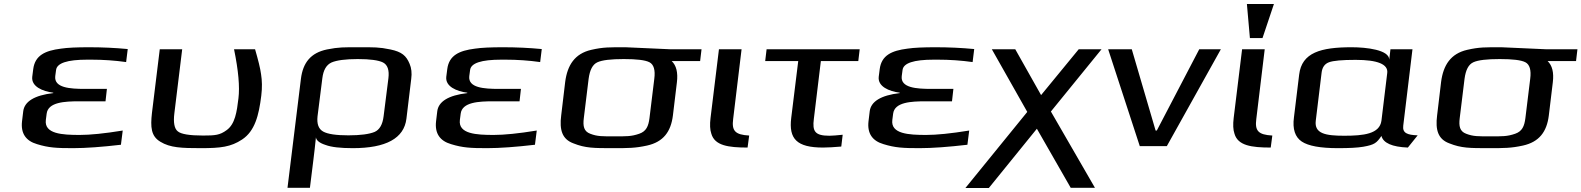

<svg xmlns="http://www.w3.org/2000/svg" viewBox="-20 -730 7899 959"><path d="M209 -131 213 -162C220 -220 303 -224 376 -224H507L514 -286H404C330 -286 249 -291 256 -350L260 -380C264 -415 316 -432 416 -432H436C495 -432 553 -428 610 -420L618 -485C555 -491 491 -494 425 -494C365 -494 317 -492 284 -487C206 -477 155 -454 146 -385L141 -346C136 -298 192 -274 246 -267V-265C152 -254 102 -223 96 -174L90 -124C83 -63 110 -26 165 -10C223 8 263 10 345 10C409 10 489 4 584 -7L593 -78C501 -63 430 -56 378 -56C291 -56 200 -61 209 -131Z M984 10C1082 10 1133 4 1189 -33C1253 -75 1273 -154 1285 -252C1290 -292 1289 -328 1284 -359C1280 -390 1269 -432 1254 -484H1149C1171 -377 1178 -296 1171 -239C1163 -171 1154 -110 1112 -80C1078 -55 1055 -53 994 -53C927 -53 884 -60 868 -74C851 -87 845 -118 851 -165L890 -484H778L739 -166C731 -95 734 -50 781 -22C830 8 887 10 984 10Z M1558 -44C1560 -29 1575 -16 1606 -6C1635 5 1681 10 1742 10C1908 10 1998 -39 2010 -137L2034 -336C2038 -365 2035 -390 2026 -411C2009 -452 1987 -471 1930 -483C1873 -495 1847 -494 1773 -494C1698 -494 1673 -495 1613 -483C1532 -466 1493 -417 1483 -336L1416 208H1528L1545 71C1548 50 1556 -23 1558 -44ZM1896 -149C1891 -108 1876 -82 1851 -71C1824 -60 1781 -54 1720 -54C1660 -54 1617 -60 1594 -73C1571 -86 1562 -111 1566 -149L1590 -339C1595 -380 1610 -406 1636 -418C1662 -429 1705 -435 1767 -435C1829 -435 1871 -429 1893 -418C1916 -406 1925 -380 1920 -339Z M2277 -131 2281 -162C2288 -220 2371 -224 2444 -224H2575L2582 -286H2472C2398 -286 2317 -291 2324 -350L2328 -380C2332 -415 2384 -432 2484 -432H2504C2563 -432 2621 -428 2678 -420L2686 -485C2623 -491 2559 -494 2493 -494C2433 -494 2385 -492 2352 -487C2274 -477 2223 -454 2214 -385L2209 -346C2204 -298 2260 -274 2314 -267V-265C2220 -254 2170 -223 2164 -174L2158 -124C2151 -63 2178 -26 2233 -10C2291 8 2331 10 2413 10C2477 10 2557 4 2652 -7L2661 -78C2569 -63 2498 -56 2446 -56C2359 -56 2268 -61 2277 -131Z M3104 -494C3025 -494 2994 -495 2933 -481C2851 -462 2814 -405 2803 -321L2783 -153C2774 -82 2787 -35 2844 -14C2904 10 2946 10 3042 10C3118 10 3153 10 3212 -3C3293 -21 3331 -72 3341 -153L3361 -319C3367 -368 3358 -403 3335 -425H3477L3484 -484H3326C3305 -484 3126 -494 3104 -494ZM3224 -140C3219 -100 3208 -74 3173 -62C3133 -48 3108 -49 3049 -49C2989 -49 2964 -48 2928 -62C2896 -74 2891 -100 2896 -140L2920 -336C2926 -381 2940 -408 2964 -419C2988 -430 3032 -435 3096 -435C3160 -435 3203 -430 3224 -419C3245 -408 3254 -381 3248 -336Z M3642 -136 3684 -484H3571L3529 -141C3525 -108 3526 -82 3533 -62C3550 -3 3617 7 3714 7L3722 -53C3652 -57 3634 -76 3642 -136Z M4045 -136 4080 -425H4267L4274 -484H3809L3802 -425H3967L3932 -141C3919 -36 3960 7 4091 7C4116 7 4146 5 4182 2L4189 -57C4160 -54 4137 -52 4123 -52C4050 -52 4037 -74 4045 -136Z M4437 -131 4441 -162C4448 -220 4531 -224 4604 -224H4735L4742 -286H4632C4558 -286 4477 -291 4484 -350L4488 -380C4492 -415 4544 -432 4644 -432H4664C4723 -432 4781 -428 4838 -420L4846 -485C4783 -491 4719 -494 4653 -494C4593 -494 4545 -492 4512 -487C4434 -477 4383 -454 4374 -385L4369 -346C4364 -298 4420 -274 4474 -267V-265C4380 -254 4330 -223 4324 -174L4318 -124C4311 -63 4338 -26 4393 -10C4451 8 4491 10 4573 10C4637 10 4717 4 4812 -7L4821 -78C4729 -63 4658 -56 4606 -56C4519 -56 4428 -61 4437 -131Z M5111 -171 4802 209H4919L5159 -87L5328 208H5449L5229 -173L5482 -484H5368L5180 -255L5051 -484H4934Z M6078 -484H5970L5758 -78H5752L5633 -484H5515L5673 0H5808Z M6255 -136 6297 -484H6184L6142 -141C6138 -108 6139 -82 6146 -62C6163 -3 6230 7 6327 7L6335 -53C6265 -57 6247 -76 6255 -136ZM6286 -540 6343 -710H6208L6223 -540Z M6989 -103 7035 -484H6925L6919 -432C6919 -481 6805 -494 6731 -494C6578 -494 6482 -468 6469 -357L6443 -144C6435 -85 6449 -45 6482 -23C6515 -1 6575 10 6663 10C6718 10 6760 8 6789 3C6846 -7 6856 -16 6880 -51C6889 -16 6933 4 7012 7L7061 -54C7009 -56 6984 -65 6989 -103ZM6694 -52C6602 -52 6544 -62 6552 -127L6581 -366C6584 -393 6596 -411 6618 -419C6639 -427 6684 -431 6751 -431C6861 -431 6914 -409 6909 -366L6880 -127C6871 -61 6791 -52 6694 -52Z M7479 -494C7400 -494 7369 -495 7308 -481C7226 -462 7189 -405 7178 -321L7158 -153C7149 -82 7162 -35 7219 -14C7279 10 7321 10 7417 10C7493 10 7528 10 7587 -3C7668 -21 7706 -72 7716 -153L7736 -319C7742 -368 7733 -403 7710 -425H7852L7859 -484H7701C7680 -484 7501 -494 7479 -494ZM7599 -140C7594 -100 7583 -74 7548 -62C7508 -48 7483 -49 7424 -49C7364 -49 7339 -48 7303 -62C7271 -74 7266 -100 7271 -140L7295 -336C7301 -381 7315 -408 7339 -419C7363 -430 7407 -435 7471 -435C7535 -435 7578 -430 7599 -419C7620 -408 7629 -381 7623 -336Z"/></svg>

Font: Gamestation Extended
Style: Italic
Weight: 400
Width: 7
Designer: Jonas Hecksher
Foundry: Jonas Hecksher, Playtypeª, e-types AS
Version: Version 1.003